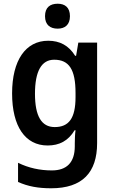

<svg xmlns="http://www.w3.org/2000/svg" viewBox="-20 -772 615 1032"><path d="M290 -752C250 -752 222 -733 222 -685C222 -638 250 -618 290 -618C328 -618 356 -638 356 -685C356 -732 329 -752 290 -752ZM239 -553C118 -553 45 -448 45 -270C45 -92 116 10 236 10C299 10 347 -15 381 -72H386C383 -52 382 -20 382 0V14C382 102 338 144 259 144C195 144 134 131 77 103V206C130 230 186 240 255 240C423 240 502 155 502 -3V-543H401L389 -472H384C349 -528 301 -553 239 -553ZM271 -451C351 -451 386 -399 386 -272V-250C386 -136 350 -89 274 -89C203 -89 168 -148 168 -268C168 -389 203 -451 271 -451Z"/></svg>

Font: Noto Sans Arabic SemCond SemBd
Style: Regular
Weight: 600
Width: 4
Designer: Monotype Design Team, Nadine Chahine, Nizar Qandah and Khaled Hosny
Foundry: Monotype Imaging Inc.
Version: Version 2.012